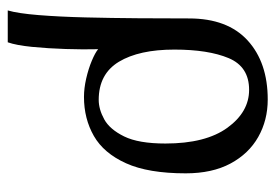

<svg xmlns="http://www.w3.org/2000/svg" viewBox="-129 -372 721 503"><g transform="rotate(90 231.5 -120.5)"><path d="M240.7 -461.4Q294.9 -461.4 338.9 -436.5Q382.8 -411.6 408.4 -363.8Q434.1 -315.9 434.1 -246.6Q434.1 -148.4 407.7 -90.1Q381.3 -31.7 336.2 -5.9Q291 20 233.9 20Q211.4 20 185.8 14.2Q160.2 8.3 139.2 -0.5Q118.2 -9.3 108.9 -17.1Q109.9 21 108.4 67.9Q106.9 114.7 102.8 156.2Q98.6 197.8 90.8 219.7H7.3Q15.1 193.4 19.5 139.2Q23.9 85 25.6 16.6Q27.3 -51.8 27.8 -123Q28.3 -194.3 28.3 -255.4Q28.3 -356 85.9 -408.7Q143.6 -461.4 240.7 -461.4ZM215.3 -412.6Q154.8 -412.6 132.3 -359.1Q109.9 -305.7 109.9 -216.8Q109.9 -124.5 141.8 -71.5Q173.8 -18.6 241.7 -18.6Q266.1 -18.6 292.5 -33Q318.8 -47.4 337.4 -85.2Q356 -123 356 -193.4Q356 -298.8 314.7 -355.7Q273.4 -412.6 215.3 -412.6Z"/></g></svg>

Font: Charis
Style: Bold Italic
Weight: 700
Italic angle: -11°
Designer: Walt Agee, Miriam Martin, Annie Olsen, Victor Gaultney, Lorna Priest, Alan Ward, Bob Hallissy, Martin Hosken, Sharon Cor
Foundry: SIL Global
Version: Version 7.000